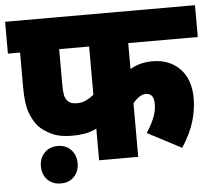

<svg xmlns="http://www.w3.org/2000/svg" viewBox="-51 -678 913 817"><g transform="rotate(-5 405.5 -269.0)"><path d="M514 -486V-375Q555 -400 609 -400Q682 -400 726.5 -354.5Q771 -309 771 -227Q771 -180 756 -129.5Q741 -79 704 -22L559 -98Q579 -128 591.5 -158Q604 -188 604 -218Q604 -244 594 -254Q584 -264 570 -264Q555 -264 540.5 -254Q526 -244 514 -229V0H347V-135Q320 -122 294.5 -118Q269 -114 241 -114Q189 -114 154 -131Q119 -148 99 -170Q78 -195 65 -231.5Q52 -268 52 -340V-486H0V-622H811V-486ZM219 -486V-339Q219 -306 222 -290.5Q225 -275 235 -264Q247 -250 275 -250Q297 -250 315 -259Q333 -268 347 -280V-486ZM98 4Q98 -30 119.5 -53Q141 -76 177 -76Q212 -76 233.5 -53Q255 -30 255 4Q255 39 233.5 61.5Q212 84 177 84Q141 84 119.5 61.5Q98 39 98 4Z"/></g></svg>

Font: Noto Sans SemiCondensed Black
Style: Regular
Weight: 900
Width: 4
Designer: Monotype Design Team
Foundry: Monotype Imaging Inc.
Version: Version 2.013; ttfautohint (v1.8.4.7-5d5b)